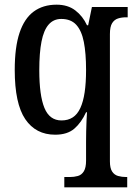

<svg xmlns="http://www.w3.org/2000/svg" viewBox="-20 -566 579 821"><path d="M255 235V191H278Q297 191 313 186.5Q329 182 338.5 166.5Q348 151 348 121V40Q348 20 348.5 -4Q349 -28 350 -50.5Q351 -73 352 -86H348Q328 -42 298 -16Q268 10 216 10Q133 10 88 -56.5Q43 -123 43 -267Q43 -364 63.5 -425.5Q84 -487 124 -516.5Q164 -546 222 -546Q270 -546 302 -521.5Q334 -497 352 -458H357L373 -536H526V-492H519Q500 -492 484.5 -487Q469 -482 459.5 -467Q450 -452 450 -420V124Q450 153 459.5 167.5Q469 182 485 186.5Q501 191 520 191H524V235ZM243 -51Q271 -51 291 -64Q311 -77 323.5 -104Q336 -131 342 -171.5Q348 -212 348 -267Q348 -338 338.5 -386.5Q329 -435 306 -460Q283 -485 242 -485Q209 -485 188 -461Q167 -437 157.5 -388.5Q148 -340 148 -266Q148 -158 170 -104.5Q192 -51 243 -51Z"/></svg>

Font: Noto Serif Khmer Condensed Medium
Style: Regular
Weight: 500
Width: 3
Designer: Danh Hong and the Monotype Design Team
Foundry: Monotype Imaging Inc.
Version: Version 2.004